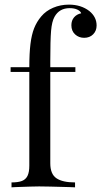

<svg xmlns="http://www.w3.org/2000/svg" viewBox="-20 -802 434 822"><path d="M362.3 -754.9Q393.6 -729.5 393.6 -692.9Q393.6 -669.9 378.7 -655Q363.8 -640.1 340.3 -640.1Q317.4 -640.1 301.5 -654.8Q285.6 -669.4 285.6 -693.8Q285.6 -714.4 297.1 -727.8Q308.6 -741.2 327.6 -745.1Q324.7 -754.4 311.5 -760.7Q298.3 -767.1 278.3 -767.1Q233.9 -767.1 213.4 -730Q202.1 -710 198.7 -670.2Q195.3 -630.4 195.3 -540V-514.2H302.7V-494.1H195.3V-103Q195.3 -56.6 221.7 -38.8Q248 -21 301.3 -21V0Q295.9 0 277.3 -1Q177.7 -3.9 147.5 -3.9Q124.5 -3.9 46.9 -1Q33.2 0 29.3 0V-21Q57.6 -21 74 -27.3Q90.3 -33.7 97.9 -49.3Q105.5 -64.9 105.5 -92.8V-494.1H25.4V-514.2H105.5Q105.5 -573.7 110.4 -613.5Q115.2 -653.3 126.2 -681.2Q137.2 -709 156.7 -731.9Q176.3 -755.4 207.5 -768.8Q238.8 -782.2 275.4 -782.2Q326.7 -782.2 362.3 -754.9Z"/></svg>

Font: TypoPRO Playfair Display
Style: Regular
Weight: 400
Designer: Claus Eggers Sørensen
Foundry: Claus Eggers Sørensen
Version: Version 1.004;PS 001.004;hotconv 1.0.70;makeotf.lib2.5.58329